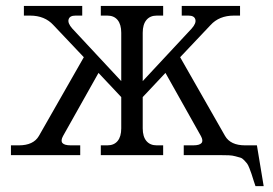

<svg xmlns="http://www.w3.org/2000/svg" viewBox="-20 -526 927 651"><path d="M743.2 -64.9Q761.7 -33.2 811 -33.2H837.9H851.1L874 105H846.2L840.8 88.9Q835 70.8 832.8 63.7Q830.6 56.6 825.7 44.4Q820.8 32.2 817.6 28.3Q814.5 24.4 807.9 17.3Q801.3 10.3 794.9 8.5Q788.6 6.8 778.3 3.9Q768.1 1 755.9 0.5Q743.7 0 727.1 0H603V-33.2H634.8Q678.7 -33.2 661.1 -64.9L541 -278.8L463.9 -196.8V-90.8Q463.9 -63 476.3 -48.1Q488.8 -33.2 511.2 -33.2H533.2V0H321.8V-33.2H344.2Q366.7 -33.2 378.9 -48.1Q391.1 -63 391.1 -90.8V-196.8L314 -278.8L193.8 -64.9Q176.3 -33.2 220.2 -33.2H252V0H17.1V-33.2H43.9Q93.3 -33.2 111.8 -64.9L264.2 -332L161.1 -440.9Q131.8 -473.1 82 -473.1H61V-505.9H258.8V-473.1H235.8Q216.3 -473.1 212.6 -460.2Q209 -447.3 225.1 -429.2L391.1 -251V-415Q391.1 -442.9 378.9 -458Q366.7 -473.1 344.2 -473.1H321.8V-505.9H533.2V-473.1H511.2Q488.8 -473.1 476.3 -458Q463.9 -442.9 463.9 -415V-251L629.9 -429.2Q646 -447.3 642.3 -460.2Q638.7 -473.1 619.1 -473.1H596.2V-505.9H793.9V-473.1H772.9Q723.1 -473.1 693.8 -440.9L590.8 -332Z"/></svg>

Font: LT Superior Serif
Style: Regular
Weight: 400
Designer: Daniel Lyons
Foundry: LyonsType
Version: Version 2.120;FEAKit 1.0